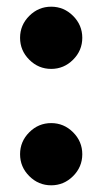

<svg xmlns="http://www.w3.org/2000/svg" viewBox="-20 -542 306 574"><path d="M133 -336Q95 -336 67.5 -363.5Q40 -391 40 -429Q40 -467 67.5 -494.5Q95 -522 133 -522Q171 -522 198.5 -494.5Q226 -467 226 -429Q226 -391 198.5 -363.5Q171 -336 133 -336ZM133 12Q95 12 67.5 -15.5Q40 -43 40 -81Q40 -119 67.5 -146.5Q95 -174 133 -174Q171 -174 198.5 -146.5Q226 -119 226 -81Q226 -43 198.5 -15.5Q171 12 133 12Z"/></svg>

Font: MuseoModerno SemiBold
Style: Regular
Weight: 600
Designer: Pablo Cosgaya, Héctor Gatti, Marcela Romero, and the Authors of The MuseoModerno Project.
Foundry: Omnibus-Type Team
Version: Version 1.001